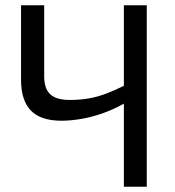

<svg xmlns="http://www.w3.org/2000/svg" viewBox="-20 -710 665 730"><path d="M148 -690V-425Q147 -375 170 -352.5Q193 -330 245 -330Q283 -330 316 -335.5Q349 -341 384.5 -354.5Q420 -368 464 -390L470 -327Q426 -300 380.5 -283Q335 -266 292.5 -258.5Q250 -251 214 -251Q135 -251 97.5 -289.5Q60 -328 60 -407V-690ZM538 -690V0H451V-690Z"/></svg>

Font: Exo 2
Style: Regular
Weight: 400
Designer: Natanael Gama
Foundry: Natanael Gama
Version: Version 2.010